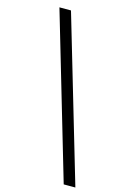

<svg xmlns="http://www.w3.org/2000/svg" viewBox="-141 -842 699 1081"><g transform="rotate(15 208.5 -301.5)"><path d="M346.2 176.8H414.1L132.3 -779.8H64.9Z"/></g></svg>

Font: Merriweather
Style: Light Italic
Weight: 300
Italic angle: -7.5°
Designer: Eben Sorkin
Foundry: Eben Sorkin
Version: Version 1.001